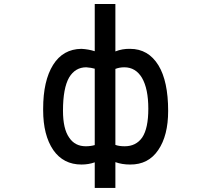

<svg xmlns="http://www.w3.org/2000/svg" viewBox="-20 -800 1040 945"><path d="M192.4 -257.8V-264.6Q192.4 -402.3 241.2 -480.5Q290 -558.6 380.9 -559.6Q416 -557.6 446.3 -547.9V-780.3H547.9V-546.9Q582 -560.5 620.1 -559.6Q710 -559.6 759.8 -478.5Q807.6 -400.4 807.6 -253.9Q807.6 -132.8 758.8 -61.5Q710 10.7 620.1 9.8Q580.1 9.8 547.9 -2V125H446.3V-1Q416 9.8 380.9 9.8Q292 9.8 242.2 -61.5Q192.4 -134.8 192.4 -257.8ZM679.7 -123Q710 -168 710 -264.6Q710 -363.3 678.7 -417Q647.5 -468.8 591.8 -468.8Q568.4 -468.8 547.9 -460.9V-86.9Q565.4 -80.1 593.8 -80.1Q649.4 -80.1 679.7 -123ZM320.3 -418.9Q290 -366.2 290 -254.9Q290 -166 320.3 -123Q348.6 -80.1 402.3 -80.1Q425.8 -80.1 446.3 -85.9V-461.9Q430.7 -466.8 404.3 -468.8Q350.6 -468.8 320.3 -418.9Z"/></svg>

Font: RobotoJAA
Style: Medium
Weight: 500
Version: Version 2.05; 2016-11-05